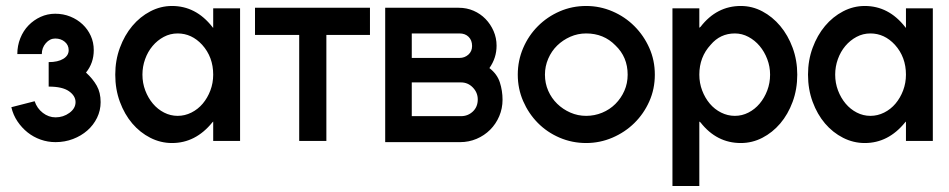

<svg xmlns="http://www.w3.org/2000/svg" viewBox="-20 -474 3179 643"><path d="M38 -293Q38 -321 48 -346Q58 -371 75.5 -389Q93 -407 116 -417.5Q139 -428 165 -428Q192 -428 215.5 -418.5Q239 -409 256.5 -392.5Q274 -376 284 -354Q294 -332 294 -306Q294 -263 268 -231Q291 -210 304 -187Q317 -164 317 -132Q317 -104 305 -79.5Q293 -55 272.5 -37Q252 -19 224.5 -8.5Q197 2 166 2Q140 2 116 -6.5Q92 -15 72.5 -30.5Q53 -46 38.5 -67.5Q24 -89 18 -115L96 -135Q104 -111 123.5 -96Q143 -81 166 -81Q192 -81 212.5 -96Q233 -111 233 -132Q233 -153 211 -168.5Q189 -184 143 -184V-266Q174 -266 192 -277Q210 -288 210 -306Q210 -323 197 -334Q184 -345 165 -345Q147 -345 133.5 -329.5Q120 -314 120 -293Z M784 -446V-2H694V-67L691 -64Q635 5 556 5Q518 5 483.5 -12.5Q449 -30 423 -60.5Q397 -91 381.5 -133Q366 -175 366 -224Q366 -272 381.5 -314Q397 -356 423 -387Q449 -418 483.5 -436Q518 -454 556 -454Q636 -454 691 -384L692 -383Q692 -381 694 -381V-446ZM657 -324Q622 -362 575 -362Q550 -362 528.5 -350.5Q507 -339 491 -320Q475 -301 466 -276Q457 -251 457 -224Q457 -196 466.5 -171Q476 -146 492 -127Q508 -108 529.5 -97Q551 -86 575 -86Q599 -86 621 -97Q643 -108 659 -127Q675 -146 684.5 -171Q694 -196 694 -224Q694 -283 657 -324Z M1219 -357H1073V-2H982V-357H834V-448H1219Z M1516 -448Q1543 -448 1566 -438Q1589 -428 1606 -410.5Q1623 -393 1633 -370Q1643 -347 1643 -321Q1643 -280 1619 -246Q1645 -226 1654 -198Q1663 -170 1663 -140Q1663 -111 1652 -85Q1641 -59 1621.5 -39.5Q1602 -20 1576 -9Q1550 2 1521 2H1270V-448ZM1359 -198V-85H1524Q1547 -85 1563.5 -100.5Q1580 -116 1580 -141Q1580 -164 1563.5 -181Q1547 -198 1524 -198ZM1359 -362V-280H1385H1519Q1536 -280 1548.5 -291Q1561 -302 1561 -320Q1561 -339 1549.5 -350.5Q1538 -362 1519 -362Z M1943 -454Q1989 -454 2031 -436Q2073 -418 2104.5 -386.5Q2136 -355 2154.5 -313.5Q2173 -272 2173 -224Q2173 -176 2154.5 -134.5Q2136 -93 2104.5 -62Q2073 -31 2031 -13Q1989 5 1943 5Q1896 5 1854 -13Q1812 -31 1781 -62.5Q1750 -94 1732 -135.5Q1714 -177 1714 -224Q1714 -271 1732 -313Q1750 -355 1781.5 -386.5Q1813 -418 1854.5 -436Q1896 -454 1943 -454ZM2041 -322Q2002 -362 1943 -362Q1915 -362 1890 -351Q1865 -340 1846 -321.5Q1827 -303 1816 -277.5Q1805 -252 1805 -224Q1805 -195 1816 -170Q1827 -145 1846 -126.5Q1865 -108 1890 -97Q1915 -86 1943 -86Q1971 -86 1996.5 -96.5Q2022 -107 2041 -126Q2060 -145 2071 -170Q2082 -195 2082 -224Q2082 -283 2041 -322Z M2232 -446H2322V-381Q2324 -383 2326 -384Q2380 -454 2461 -454Q2499 -454 2533 -436Q2567 -418 2593 -387Q2619 -356 2634.5 -314Q2650 -272 2650 -224Q2650 -175 2634.5 -133Q2619 -91 2593 -60.5Q2567 -30 2533 -12.5Q2499 5 2461 5Q2380 5 2326 -64L2322 -67V149H2232ZM2360 -324Q2322 -283 2322 -224Q2322 -196 2331.5 -171Q2341 -146 2357 -127Q2373 -108 2395 -97Q2417 -86 2441 -86Q2465 -86 2486.5 -97Q2508 -108 2524 -127Q2540 -146 2549.5 -171Q2559 -196 2559 -224Q2559 -251 2549.5 -276Q2540 -301 2524 -320Q2508 -339 2486.5 -350.5Q2465 -362 2441 -362Q2392 -362 2360 -324Z M3104 -446V-2H3014V-67L3011 -64Q2955 5 2876 5Q2838 5 2803.5 -12.5Q2769 -30 2743 -60.5Q2717 -91 2701.5 -133Q2686 -175 2686 -224Q2686 -272 2701.5 -314Q2717 -356 2743 -387Q2769 -418 2803.5 -436Q2838 -454 2876 -454Q2956 -454 3011 -384L3012 -383Q3012 -381 3014 -381V-446ZM2977 -324Q2942 -362 2895 -362Q2870 -362 2848.5 -350.5Q2827 -339 2811 -320Q2795 -301 2786 -276Q2777 -251 2777 -224Q2777 -196 2786.5 -171Q2796 -146 2812 -127Q2828 -108 2849.5 -97Q2871 -86 2895 -86Q2919 -86 2941 -97Q2963 -108 2979 -127Q2995 -146 3004.5 -171Q3014 -196 3014 -224Q3014 -283 2977 -324Z"/></svg>

Font: Fundamental  Brigade
Style: Regular
Weight: 400
Designer: Peter Wiegel, original typeface by Arno Drescher 1935
Foundry: Peter Wiegel
Version: Version 0.000 2012 initial release